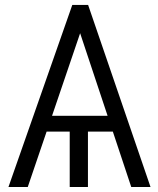

<svg xmlns="http://www.w3.org/2000/svg" viewBox="-20 -747 633 767"><path d="M13.8 0 268.8 -727.3H332L581.3 0H504.3L430.8 -221.2H331.3V0H258.5V-221.2H166.2L90.9 0ZM409.8 -284.4 300.1 -614.3 187.9 -284.4Z"/></svg>

Font: Inter P Light
Style: Regular
Weight: 300
Designer: Rasmus Andersson
Foundry: rsms
Version: Version 3.018;git-588b23468